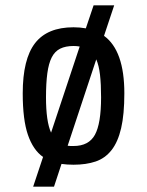

<svg xmlns="http://www.w3.org/2000/svg" viewBox="-20 -609 550 718"><path d="M445 -260Q445 -181 433 -129.5Q421 -78 397 -47.5Q373 -17 337.5 -5Q302 7 255 7Q231 7 210 4L182 89H104L141 -22Q104 -48 84.5 -104.5Q65 -161 65 -260Q65 -388 111 -447.5Q157 -507 255 -507Q267 -507 278.5 -506Q290 -505 301 -503L330 -589H407L369 -475Q445 -420 445 -260ZM152 -245Q152 -155 171 -113L278 -435Q273 -436 267 -436.5Q261 -437 255 -437Q225 -437 205 -427Q185 -417 173.5 -394.5Q162 -372 157 -335Q152 -298 152 -245ZM358 -245Q358 -294 354 -329Q350 -364 340 -387L233 -64Q238 -63 243.5 -63Q249 -63 255 -63Q312 -63 335 -105Q358 -147 358 -245Z"/></svg>

Font: Share
Style: Regular
Weight: 400
Designer: Ralph du Carrois
Version: Version 1.002